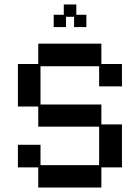

<svg xmlns="http://www.w3.org/2000/svg" viewBox="-20 -826 626 858"><path d="M151 12V-78H60V-179H161V-88H423V-260H151V-350H60V-540H151V-631H433V-540H525V-440H423V-530H161V-359H433V-270H525V-78H433V12ZM220 -705V-760H265V-806H321V-760H366V-705H311V-751H275V-705Z"/></svg>

Font: Pixelify Sans
Style: Regular
Weight: 400
Designer: Stefie Justprince
Foundry: Typecalism Foundryline
Version: Version 1.000;February 13, 2025;FontCreator 15.0.0.3015 64-b